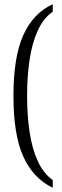

<svg xmlns="http://www.w3.org/2000/svg" viewBox="-20 -772 295 914"><path d="M231 122Q138 77 91 -26.5Q44 -130 44 -316Q44 -501 91 -605Q138 -709 231 -752V-716Q187 -686 160 -627Q133 -568 121 -488.5Q109 -409 109 -316Q109 -223 121 -143Q133 -63 160 -4.5Q187 54 231 85Z"/></svg>

Font: Noto Serif ExtraCondensed Light
Style: Regular
Weight: 300
Width: 2
Designer: Monotype Design Team
Foundry: Monotype Imaging Inc.
Version: Version 2.014; ttfautohint (v1.8.4.7-5d5b)